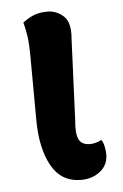

<svg xmlns="http://www.w3.org/2000/svg" viewBox="-45 -561 390 610"><g transform="rotate(-5 150.5 -256.0)"><path d="M190 15Q126 15 95 -41.5Q64 -98 64 -189L63 -385Q63 -428 59.5 -453Q56 -478 50 -499Q73 -516 90.5 -521.5Q108 -527 129 -527Q158 -527 180.5 -506.5Q203 -486 198 -433L187 -175Q183 -135 191.5 -115.5Q200 -96 228 -96Q236 -96 246 -98.5Q256 -101 264 -106Q270 -99 273 -84.5Q276 -70 276 -59Q276 -25 250.5 -5Q225 15 190 15Z"/></g></svg>

Font: Arima Thin
Style: Bold
Weight: 700
Version: Version 1.100